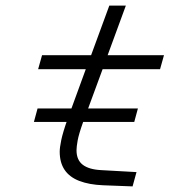

<svg xmlns="http://www.w3.org/2000/svg" viewBox="-20 -657 654 685"><path d="M101 -222 114 -270H472L459 -222ZM276 -220Q261 -178 257 -155.5Q253 -133 253 -121Q253 -86 275.5 -69Q298 -52 342 -50L467 -43L453 8L348 4Q298 2 263 -11.5Q228 -25 210.5 -51Q193 -77 193 -116Q193 -130 198.5 -157Q204 -184 221 -232L286 -410H116L130 -460H305L370 -637H429L364 -460H565L551 -410H346Z"/></svg>

Font: Intel One Mono Light
Style: Italic
Weight: 300
Italic angle: -16°
Monospace: yes
Designer: Fred Shallcrass
Foundry: Frere-Jones Type LLC
Version: Version 1.004